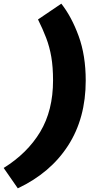

<svg xmlns="http://www.w3.org/2000/svg" viewBox="-98 -834 542 1046"><path d="M236 -814Q292 -743 330.5 -637.5Q369 -532 369 -395Q369 -190 273 -41Q177 108 -1 192L-78 81Q51 1 121 -115.5Q191 -232 191 -396Q191 -469 181.5 -524Q172 -579 153.5 -627.5Q135 -676 109 -728Z"/></svg>

Font: Prodigy Sans ExtraBold
Style: Italic
Weight: 800
Italic angle: -13°
Designer: Wei Huang
Foundry: Wei Huang
Version: Version 1.003; ttfautohint (v1.8.3)